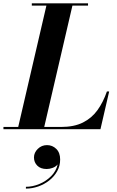

<svg xmlns="http://www.w3.org/2000/svg" viewBox="-68 -770 700 1144"><path d="M134.4 168.2Q134.4 139.4 157.2 117Q180 94.6 212 94.6Q244.4 94.6 267.4 117.2Q290.4 139.8 290.4 180.2Q290.4 218.6 272.6 250.4Q254.8 282.2 225.2 305.4Q195.6 328.6 159.4 341.2Q123.2 353.8 86.4 353.8V343Q126 343 166.2 326.4Q206.4 309.8 236.4 279.8Q266.4 249.8 275.6 209.8Q264 223.4 245.8 230.2Q227.6 237 210.4 237Q174 237 154.2 217Q134.4 197 134.4 168.2ZM530.5 0H-47.5V-13.5H40.5L208.5 -736.5H121.5V-750H456.5V-736.5H363.5L195.5 -13.5H295Q373.5 -13.5 426.2 -40Q479 -66.5 513 -114Q547 -161.5 569 -225H582.5Z"/></svg>

Font: Bodoni* 16pt
Style: Bold Italic
Weight: 700
Italic angle: -13°
Version: Version 2.3